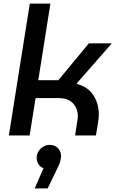

<svg xmlns="http://www.w3.org/2000/svg" viewBox="-20 -750 642 1063"><path d="M29 0 145 -730H259L192 -306H303L472 -510H599L403 -286Q466 -270 496.5 -223.5Q527 -177 527 -116Q527 -106 526 -95Q525 -84 523 -72L511 0H396L408 -80Q409 -86 410 -92.5Q411 -99 411 -105Q411 -149 384 -178Q357 -207 305 -207H177L144 0ZM172 293 221 181Q201 174 192 157.5Q183 141 183 123Q183 104 193 88Q203 72 219.5 62Q236 52 255 52Q285 52 301.5 71Q318 90 318 115Q318 125 313 144Q308 163 298 181L244 293Z"/></svg>

Font: MuseoModerno Thin Medium
Style: Italic
Weight: 500
Italic angle: -9°
Version: Version 1.003